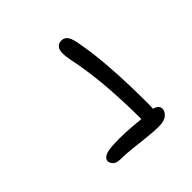

<svg xmlns="http://www.w3.org/2000/svg" viewBox="-33 -706 766 766"><g transform="rotate(45 350.0 -323.5)"><path d="M172 -353Q131 -345 113.5 -353Q96 -361 96 -383Q96 -399 110.5 -409Q125 -419 165 -425Q228 -436 293.5 -441Q359 -446 418 -447.5Q477 -449 519 -449Q535 -449 547 -448Q549 -456 554 -464Q561 -475 574 -475Q589 -475 601.5 -460Q614 -445 614 -416Q614 -389 610 -352Q606 -315 602 -279Q598 -243 598 -217Q598 -191 587.5 -181.5Q577 -172 567 -172Q556 -172 547.5 -185Q539 -198 537 -232Q535 -268 537 -306.5Q539 -345 543 -380Q543 -383 543 -386Q488 -386 443 -384Q389 -382 344 -378Q299 -374 257.5 -368Q216 -362 172 -353Z"/></g></svg>

Font: Shantell Sans Light Light
Style: Regular
Weight: 300
Version: Version 1.008;[ac192a2d6]